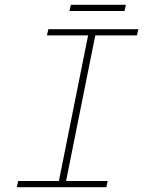

<svg xmlns="http://www.w3.org/2000/svg" viewBox="-20 -782 640 802"><path d="M50 0 56 -26H226L348 -634H176L182 -660H558L552 -634H378L256 -26H430L424 0ZM270 -736 276 -762H506L500 -736Z"/></svg>

Font: Source Code Pro ExtraLight
Style: Italic
Weight: 200
Italic angle: -11°
Monospace: yes
Designer: Paul D. Hunt, Teo Tuominen
Foundry: Adobe Systems Incorporated
Version: Version 1.050;PS 1.000;hotconv 16.6.51;makeotf.lib2.5.65220